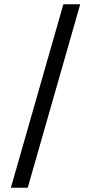

<svg xmlns="http://www.w3.org/2000/svg" viewBox="-20 -760 427 900"><path d="M277 -740H356L110 120H31Z"/></svg>

Font: Encode Sans
Style: Regular
Weight: 400
Designer: Pablo Impallari, Andres Torresi
Foundry: Pablo Impallari, Andres Torresi
Version: Version 1.000; ttfautohint (v1.00) -l 8 -r 50 -G 200 -x 14 -